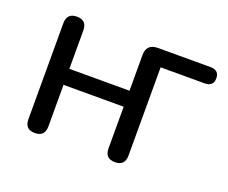

<svg xmlns="http://www.w3.org/2000/svg" viewBox="-89 -632 923 777"><g transform="rotate(20 372.5 -243.5)"><path d="M122 7Q79 7 79 -37V-450Q79 -494 122 -494Q165 -494 165 -450V-285H424V-438Q424 -487 473 -487H699Q737 -487 737 -452Q737 -417 699 -417H510V-37Q510 7 467 7Q424 7 424 -37V-216H165V-37Q165 7 122 7Z"/></g></svg>

Font: Chiron GoRound TC N
Style: Regular
Weight: 350
Designer: Ryoko NISHIZUKA 西塚涼子 (kana, bopomofo & ideographs); Paul D. Hunt (Latin, Greek & Cyrillic); Sandoll Communications 산돌커뮤니
Foundry: Adobe
Version: Version 1.000;hotconv 1.1.1;makeotfexe 2.6.0